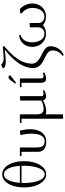

<svg xmlns="http://www.w3.org/2000/svg" viewBox="1056 -1852 1099 3250"><g transform="rotate(-90 1605.0 -226.5)"><path d="M58.1 -366.2Q58.1 -471.7 85.2 -556.2Q112.3 -640.6 163.1 -689.2Q213.9 -737.8 278.8 -737.8Q344.7 -737.8 395.8 -689.9Q446.8 -642.1 474.4 -557.6Q502 -473.1 502 -366.2Q502 -263.7 474.1 -178.7Q446.3 -93.8 395 -43.5Q343.8 6.8 278.8 6.8Q214.8 6.8 164.1 -44.2Q113.3 -95.2 85.7 -180.2Q58.1 -265.1 58.1 -366.2ZM132.8 -367.2Q132.8 -302.2 141.8 -241.7Q150.9 -181.2 168.2 -130.9Q185.5 -80.6 214.4 -50.3Q243.2 -20 278.8 -20Q314.9 -20 343.8 -50Q372.6 -80.1 389.6 -129.6Q406.7 -179.2 415.8 -239.3Q424.8 -299.3 424.8 -363.8Q424.8 -396 423.8 -411.1H133.8Q132.8 -396 132.8 -367.2ZM136.2 -439H422.9Q415 -560.5 378.2 -634.8Q341.3 -709 278.8 -709Q237.8 -709 207 -672.6Q176.3 -636.2 159.4 -577.1Q142.6 -518.1 136.2 -439Z M588.9 -411.1V-439H733.4L734.9 -411.1V-150.9Q734.9 -80.1 760.3 -50Q785.6 -20 842.8 -20Q869.6 -20 890.9 -31.2Q912.1 -42.5 925 -62Q938 -81.5 947 -104Q956.1 -126.5 960.2 -153.8Q964.4 -181.2 966.1 -202.1Q967.8 -223.1 967.8 -245.1Q967.8 -332 947.8 -405.8L945.8 -432.1L1017.6 -439Q1042.5 -356.4 1042.5 -256.8Q1042.5 -218.8 1035.9 -182.9Q1029.3 -147 1013.7 -112.1Q998 -77.1 974.6 -51Q951.2 -24.9 914.8 -9Q878.4 6.8 833.5 6.8Q785.6 6.8 750.5 -4.9Q715.3 -16.6 696.5 -36.9Q677.7 -57.1 669.2 -79.8Q660.6 -102.5 660.6 -128.9V-411.1Z M1149.4 -411.1V-439H1293.9L1295.4 -411.1V-150.9Q1295.4 -89.4 1318.1 -63.2Q1340.8 -37.1 1392.1 -37.1Q1423.3 -37.1 1463.9 -49.8Q1504.4 -62.5 1528.3 -76.2V-434.1L1601.1 -439L1603 -411.1V-86.9Q1603 -59.1 1611.1 -49.1Q1619.1 -39.1 1642.1 -39.1Q1669.4 -39.1 1695.3 -50.8L1705.1 -25.9Q1642.1 4.9 1596.2 4.9Q1544.4 4.9 1532.2 -47.9Q1431.6 6.8 1348.1 6.8Q1322.8 6.8 1295.4 -2V289.1L1222.2 293.9L1221.2 269V-411.1Z M1757.3 -411.1V-439H1901.9L1903.3 -411.1V-86.9Q1903.3 -59.1 1911.6 -49.1Q1919.9 -39.1 1942.9 -39.1Q1969.2 -39.1 1995.1 -50.8L2004.9 -25.9Q1941.9 4.9 1897 4.9Q1829.1 4.9 1829.1 -85V-411.1ZM1814.9 -520 1873 -597.2Q1888.7 -616.7 1898.2 -623.8Q1907.7 -630.9 1921.9 -630.9Q1927.2 -630.9 1932.9 -629.2Q1938.5 -627.4 1941.4 -626L1944.3 -624L1960 -605L1834 -504.9Z M2072.8 -729 2138.7 -755.9Q2157.2 -731 2183.8 -722.4Q2210.4 -713.9 2251 -713.9Q2296.4 -713.9 2444.8 -729L2447.8 -702.1Q2415 -673.8 2394.3 -655.3Q2373.5 -636.7 2339.1 -603Q2304.7 -569.3 2282.2 -542Q2259.8 -514.6 2232.9 -476.1Q2206.1 -437.5 2190.4 -401.9Q2174.8 -366.2 2163.8 -322.8Q2152.8 -279.3 2152.8 -235.8Q2152.8 -208.5 2162.8 -185.1Q2172.9 -161.6 2189.9 -144.5Q2207 -127.4 2229.2 -112.5Q2251.5 -97.7 2275.9 -85.2Q2300.3 -72.8 2324.7 -60.3Q2349.1 -47.9 2371.3 -34.2Q2393.6 -20.5 2410.6 -5.1Q2427.7 10.3 2437.7 31Q2447.8 51.8 2447.8 76.2Q2447.8 154.8 2404.8 217Q2361.8 279.3 2298.8 303.2L2284.7 282.2Q2322.8 257.8 2349.9 214.8Q2377 171.9 2377 111.8Q2377 82 2360.4 58.3Q2343.8 34.7 2317.6 18.6Q2291.5 2.4 2259.5 -12.9Q2227.5 -28.3 2195.6 -45.9Q2163.6 -63.5 2137.5 -85.2Q2111.3 -106.9 2094.7 -140.9Q2078.1 -174.8 2078.1 -217.8Q2078.1 -276.4 2098.9 -336.4Q2119.6 -396.5 2150.9 -445.1Q2182.1 -493.7 2226.3 -543Q2270.5 -592.3 2308.8 -626.5Q2347.2 -660.6 2391.1 -694.8Q2254.9 -678.2 2210 -678.2Q2177.2 -678.2 2158.2 -679.4Q2139.2 -680.7 2116.7 -687Q2094.2 -693.4 2083 -706.1Z M2437.5 -230Q2437.5 -324.7 2492.9 -384.8Q2548.3 -444.8 2634.3 -452.1L2641.6 -428.2Q2582.5 -414.1 2548.1 -361.6Q2513.7 -309.1 2513.7 -231Q2513.7 -192.4 2522.7 -156.2Q2531.7 -120.1 2548.8 -90.1Q2565.9 -60.1 2594.5 -42Q2623 -23.9 2658.7 -23.9Q2686 -23.9 2709.7 -33.9Q2733.4 -43.9 2750.5 -68.6Q2767.6 -93.3 2767.6 -128.9V-270L2840.3 -274.9L2841.3 -250V-128.9Q2841.3 -76.7 2873.5 -50.3Q2905.8 -23.9 2950.7 -23.9Q2986.3 -23.9 3015.1 -41.5Q3043.9 -59.1 3061.3 -88.6Q3078.6 -118.2 3087.6 -153.8Q3096.7 -189.5 3096.7 -228Q3096.7 -280.8 3073.2 -327.6Q3049.8 -374.5 3006.3 -405.8L3005.4 -432.1L3076.7 -439Q3122.6 -398.9 3147 -344.2Q3171.4 -289.6 3171.4 -228Q3171.4 -164.6 3143.8 -111.8Q3116.2 -59.1 3065.4 -28.1Q3014.6 2.9 2950.7 2.9Q2861.8 2.9 2806.6 -47.9Q2745.1 2.9 2658.7 2.9Q2594.7 2.9 2543.7 -28.6Q2492.7 -60.1 2465.1 -113Q2437.5 -166 2437.5 -230Z"/></g></svg>

Font: Dehuti Alt
Style: Book
Weight: 400
Version: Version 1.2